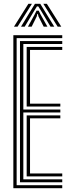

<svg xmlns="http://www.w3.org/2000/svg" viewBox="-20 -984 368 1004"><path d="M49.8 0V-800H305.5V-784.5H67V-15.5H305.5V0ZM84.5 -30.8V-769.2H305.5V-753.8H102V-411.2H295.5V-396H102V-46.2H305.5V-30.8ZM119.5 -426.8V-738.5H305.5V-723H137V-442H295.5V-426.8ZM119.5 -61.5V-380.5H295.5V-365.2H137V-77H305.5V-61.5ZM53 -844.5 128.5 -964.2H147L71.8 -844.5ZM89.8 -844.5 162.8 -964.2H190.5L263.8 -844.5H244.2L194.8 -927.5L180.2 -950.5H173.2L158.8 -927.5L109.2 -844.5ZM281.5 -844.5 206.5 -964.2H224.8L300.5 -844.5ZM126 -844.5 161.5 -909 171 -928.2H182.5L191.8 -909L228 -844.5H208.5L181.2 -898.2L178.2 -911.2H175.2L172.2 -898.2L145.5 -844.5Z"/></svg>

Font: Big Shoulders Inline Display SemiBold
Style: Regular
Weight: 600
Designer: Patric King
Foundry: XO Type Co
Version: Version 1.000